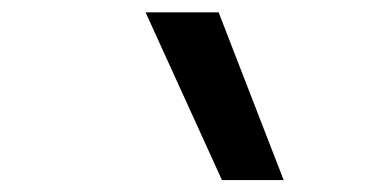

<svg xmlns="http://www.w3.org/2000/svg" viewBox="-20 -815 626 313"><path d="M341.8 -521.5 217.3 -794.9H336.4L442.4 -521.5Z"/></svg>

Font: Cascadia Mono PL
Style: Italic
Weight: 400
Italic angle: -10°
Monospace: yes
Designer: Aaron Bell
Foundry: Saja Typeworks
Version: Version 2404.023; ttfautohint (v1.8.4)